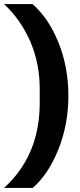

<svg xmlns="http://www.w3.org/2000/svg" viewBox="-33 -780 391 938"><path d="M127 138H-13Q161 -21 161 -276V-346Q161 -471 115 -577Q69 -683 -13 -760H126Q204 -692 252.5 -572.5Q301 -453 301 -312Q301 -171 252 -49.5Q203 72 127 138Z"/></svg>

Font: Aneliza
Style: Bold
Weight: 700
Designer: Mike Abbink, Paul van der Laan, Pieter van Rosmalen
Foundry: Bold Monday
Version: Version 3.0